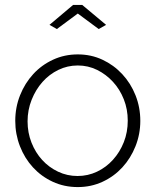

<svg xmlns="http://www.w3.org/2000/svg" viewBox="-20 -750 632 780"><path d="M181 -649 277 -730H314L411 -649L381 -632L296 -695L211 -632ZM296 10Q241 10 194.5 -11.5Q148 -33 114 -70Q80 -107 61 -156Q42 -205 42 -259Q42 -314 61.5 -363Q81 -412 115 -449Q149 -486 195.5 -507.5Q242 -529 296 -529Q350 -529 396 -507.5Q442 -486 476.5 -449Q511 -412 530.5 -363Q550 -314 550 -259Q550 -205 530.5 -156Q511 -107 477 -70Q443 -33 396.5 -11.5Q350 10 296 10ZM92 -257Q92 -211 108 -170.5Q124 -130 151.5 -100Q179 -70 216 -52.5Q253 -35 295 -35Q337 -35 374 -52.5Q411 -70 439 -101Q467 -132 483 -172.5Q499 -213 499 -260Q499 -306 483 -346.5Q467 -387 439 -417.5Q411 -448 374.5 -466Q338 -484 296 -484Q254 -484 217 -466Q180 -448 152.5 -417Q125 -386 108.5 -344.5Q92 -303 92 -257Z"/></svg>

Font: Oxford Sans
Style: Regular
Weight: 300
Designer: Matt McInerney, Pablo Impallari, Rodrigo Fuenzalida
Foundry: Matt McInerney, Pablo Impallari, Rodrigo Fuenzalida
Version: Version 3.000g; ttfautohint (v1.5) -l 8 -r 28 -G 28 -x 14 -D